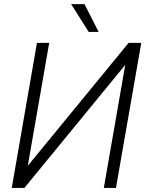

<svg xmlns="http://www.w3.org/2000/svg" viewBox="-20 -921 733 941"><path d="M610.4 -710.9H672.4L548.3 0H488.8L593.8 -603L99.6 0H37.6L161.1 -710.9H221.2L116.2 -108.4ZM463.4 -764.6H414.6L328.6 -900.9H394Z"/></svg>

Font: RobotoInd Light
Style: Italic
Weight: 300
Italic angle: -12°
Designer: Google
Version: Version 2.001151; 2014